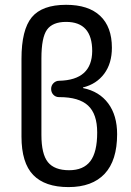

<svg xmlns="http://www.w3.org/2000/svg" viewBox="-20 -760 540 790"><path d="M150.4 -519.5V-205.1Q150.4 -126 177.2 -92.8Q204.1 -59.6 264.6 -59.6Q323.2 -59.6 351.6 -96.7Q379.9 -133.8 379.9 -214.8Q379.9 -291 342.3 -325.7Q304.7 -360.4 224.6 -360.4H222.7Q209 -360.4 199.7 -370.1Q190.4 -379.9 190.4 -394Q190.4 -408.2 200.2 -418Q210 -427.7 223.6 -427.7Q358.4 -430.7 359.4 -549.8Q359.4 -669.9 252 -669.9Q196.3 -669.9 173.3 -637.7Q150.4 -605.5 150.4 -519.5ZM261.7 9.8Q165 9.8 116.7 -40Q68.4 -89.8 68.4 -198.2V-517.6Q68.4 -637.7 110.8 -689Q153.3 -740.2 252 -740.2Q343.8 -740.2 392.1 -694.8Q440.4 -649.4 440.4 -563.5Q440.4 -499 408.7 -456.5Q377 -414.1 322.3 -400.4Q321.3 -400.4 321.3 -398.4Q321.3 -397.5 322.3 -397.5Q388.7 -383.8 425.3 -334.5Q461.9 -285.2 461.9 -208Q461.9 -99.6 410.6 -44.9Q359.4 9.8 261.7 9.8Z"/></svg>

Font: Rounded Mgen+ 1m regular
Style: Regular
Weight: 400
Designer: [Source Han Sans]
Ryoko NISHIZUKA  (kana & ideographs); Paul D. Hunt (Latin, Greek & Cyrillic); Wenlong ZHANG  (bopomofo
Version: Version 1.059.20150602